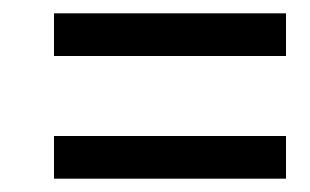

<svg xmlns="http://www.w3.org/2000/svg" viewBox="-20 -501 465 288"><path d="M61 -417V-481H409V-417ZM61 -233V-297H409V-233Z"/></svg>

Font: Noto Serif ExtraCondensed SemiBold
Style: Italic
Weight: 600
Width: 2
Italic angle: -12°
Designer: Monotype Design Team
Foundry: Monotype Imaging Inc.
Version: Version 2.013